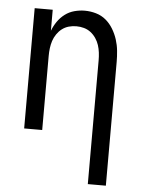

<svg xmlns="http://www.w3.org/2000/svg" viewBox="-53 -570 606 827"><g transform="rotate(5 250.0 -156.5)"><path d="M358 215V-320Q358 -337 356 -353.5Q354 -370 349 -385.5Q344 -401 334.5 -415Q325 -429 312 -439Q299 -449 283 -453.5Q267 -458 250 -458Q233 -458 217 -453.5Q201 -449 188 -439Q175 -429 165.5 -415Q156 -401 151 -385.5Q146 -370 144 -353.5Q142 -337 142 -320V0H64V-520H142V-429Q150 -450 163 -469Q176 -488 194.5 -502Q213 -516 235.5 -522Q258 -528 280 -528Q305 -528 329 -521Q353 -514 371.5 -498.5Q390 -483 403 -461.5Q416 -440 423.5 -416.5Q431 -393 433.5 -368.5Q436 -344 436 -320V215Z"/></g></svg>

Font: Zed Sans
Style: Regular
Weight: 400
Designer: Belleve Invis
Foundry: Belleve Invis
Version: Version 1.0.0; ttfautohint (v1.8.4)